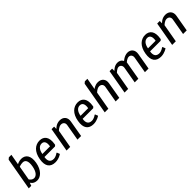

<svg xmlns="http://www.w3.org/2000/svg" viewBox="378 -2212 3734 3734"><g transform="rotate(-45 2245.0 -345.0)"><path d="M224 -420C224 -420 267 -440 322 -440C387 -440 428 -390 404 -250C380 -115 321 -65 266 -65C206 -65 172 -125 172 -125ZM203 -700 168 -670 50 0H120L140 -60H145C145 -60 178 10 278 10C373 10 473 -75 504 -250C534 -425 464 -510 349 -510C289 -510 234 -480 234 -480L273 -700Z M854 -510C734 -510 634 -425 604 -250C573 -75 643 10 778 10C878 10 952 -45 952 -45L928 -105H918C918 -105 860 -60 800 -60C720 -60 679 -110 697 -215H987L1011 -235L1014 -250C1044 -425 974 -510 854 -510ZM842 -440C902 -440 939 -395 920 -285H710C729 -395 782 -440 842 -440Z M1371 -435C1426 -435 1459 -395 1449 -340L1390 0H1490L1549 -340C1567 -440 1509 -510 1409 -510C1309 -510 1252 -440 1252 -440H1247L1248 -500H1178L1090 0H1190L1256 -375C1256 -375 1311 -435 1371 -435Z M1904 -510C1784 -510 1684 -425 1654 -250C1623 -75 1693 10 1828 10C1928 10 2002 -45 2002 -45L1978 -105H1968C1968 -105 1910 -60 1850 -60C1770 -60 1729 -110 1747 -215H2037L2061 -235L2064 -250C2094 -425 2024 -510 1904 -510ZM1892 -440C1952 -440 1989 -395 1970 -285H1760C1779 -395 1832 -440 1892 -440Z M2293 -700 2258 -670 2140 0H2240L2306 -375C2306 -375 2361 -435 2421 -435C2476 -435 2509 -395 2499 -340L2440 0H2540L2599 -340C2617 -440 2559 -510 2459 -510C2374 -510 2321 -460 2321 -460L2363 -700Z M3112 -440C3112 -440 3089 -510 2994 -510C2909 -510 2847 -440 2847 -440H2842L2843 -500H2773L2685 0H2785L2851 -375C2851 -375 2906 -435 2956 -435C3001 -435 3034 -395 3024 -340L2965 0H3065L3132 -385C3132 -385 3186 -435 3236 -435C3281 -435 3314 -395 3304 -340L3245 0H3345L3404 -340C3422 -440 3364 -510 3274 -510C3184 -510 3112 -440 3112 -440Z M3759 -510C3639 -510 3539 -425 3509 -250C3478 -75 3548 10 3683 10C3783 10 3857 -45 3857 -45L3833 -105H3823C3823 -105 3765 -60 3705 -60C3625 -60 3584 -110 3602 -215H3892L3916 -235L3919 -250C3949 -425 3879 -510 3759 -510ZM3747 -440C3807 -440 3844 -395 3825 -285H3615C3634 -395 3687 -440 3747 -440Z M4276 -435C4331 -435 4364 -395 4354 -340L4295 0H4395L4454 -340C4472 -440 4414 -510 4314 -510C4214 -510 4157 -440 4157 -440H4152L4153 -500H4083L3995 0H4095L4161 -375C4161 -375 4216 -435 4276 -435Z"/></g></svg>

Font: Scada
Style: Italic
Weight: 400
Designer: Jovanny Lemonad
Foundry: Jovanny Lemonad
Version: Version 3.005